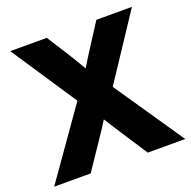

<svg xmlns="http://www.w3.org/2000/svg" viewBox="-128 -854 975 981"><g transform="rotate(-20 359.0 -364.0)"><path d="M2.9 0 264.6 -372.1 28.8 -727.5H227.5L297.4 -617.7Q313.5 -591.8 329.6 -565.4Q345.7 -539.1 360.8 -513.2Q377 -539.1 393.1 -565.4Q409.2 -591.8 426.3 -617.7L497.1 -727.5H690.4L458.5 -377L715.3 0H511.7L420.4 -140.1Q404.8 -164.1 389.4 -188.2Q374 -212.4 358.9 -236.3Q343.8 -212.4 328.1 -188.2Q312.5 -164.1 295.9 -140.1L201.2 0Z"/></g></svg>

Font: Inter Display ExtraBold
Style: Regular
Weight: 800
Designer: Rasmus Andersson
Foundry: rsms
Version: Version 4.000;git-a52131595